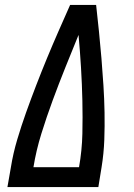

<svg xmlns="http://www.w3.org/2000/svg" viewBox="-20 -755 540 775"><path d="M10 0 24 -80Q33 -136 49.5 -191.5Q66 -247 85.5 -301.5Q105 -356 126 -410.5Q147 -465 169.5 -519.5Q192 -574 215.5 -627.5Q239 -681 263 -735H368Q374 -681 379.5 -627.5Q385 -574 389.5 -519.5Q394 -465 397.5 -410.5Q401 -356 402 -301Q403 -246 401 -190.5Q399 -135 390 -80L377 0ZM299 -80Q311 -148 312.5 -215Q314 -282 312.5 -349Q311 -416 307 -482Q303 -548 297 -614Q270 -548 243.5 -482Q217 -416 192.5 -349.5Q168 -283 147 -215.5Q126 -148 115 -80Z"/></svg>

Font: Iosevka Curly Slab MdObl
Style: Regular
Weight: 500
Italic angle: -9°
Monospace: yes
Designer: Belleve Invis
Foundry: Belleve Invis
Version: Version 11.0.0; ttfautohint (v1.8.3)